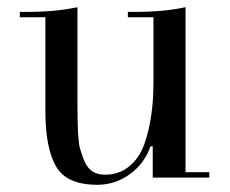

<svg xmlns="http://www.w3.org/2000/svg" viewBox="-20 -493 639 533"><path d="M406 -445H335V-460H356Q434 -460 495 -473V-15H561V0H404V-87H398Q381 -39 340.5 -9.5Q300 20 250 20Q165 20 135.5 -31Q106 -82 106 -185V-445H35V-460H56Q134 -460 195 -473V-199Q195 -105 202 -81Q209 -57 217 -40Q233 -8 271.5 -8Q310 -8 338.5 -31Q367 -54 381 -94Q406 -165 406 -264Z"/></svg>

Font: Elsie
Style: Regular
Weight: 400
Designer: Alejandro Inler
Foundry: Alejandro Inler
Version: 1.002